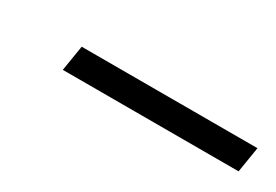

<svg xmlns="http://www.w3.org/2000/svg" viewBox="-13 -822 403 280"><g transform="rotate(30 188.5 -681.5)"><path d="M370 -660H74L81 -703H377Z"/></g></svg>

Font: Open Sauce Sans
Style: Italic
Weight: 400
Italic angle: -10°
Designer: Alfredo Marco Pradil
Foundry: Creative Sauce Fz LLC
Version: Version 1.477